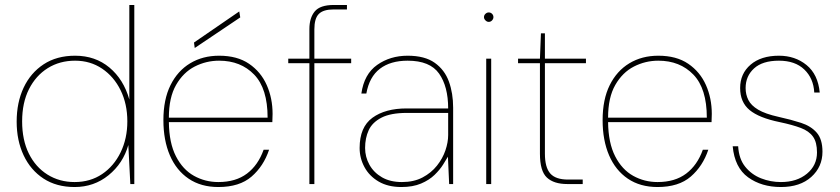

<svg xmlns="http://www.w3.org/2000/svg" viewBox="-20 -740 3379 772"><path d="M280 12Q207 12 155 -22Q103 -56 75 -115.5Q47 -175 47 -251Q47 -328 75 -387.5Q103 -447 155.5 -481.5Q208 -516 282 -516Q363 -516 420 -468.5Q477 -421 500 -340V-720H520V0H504L496 -157Q475 -83 416.5 -35.5Q358 12 280 12ZM280 -8Q343 -8 390.5 -40Q438 -72 465 -127.5Q492 -183 492 -252Q492 -322 465 -377Q438 -432 390.5 -464Q343 -496 282 -496Q220 -496 172 -466Q124 -436 96.5 -381.5Q69 -327 69 -252Q69 -177 96 -122.5Q123 -68 171 -38Q219 -8 280 -8Z M858 12Q788 12 738.5 -21.5Q689 -55 663 -115.5Q637 -176 637 -257Q637 -340 665.5 -397.5Q694 -455 744.5 -485.5Q795 -516 861 -516Q934 -516 981.5 -483.5Q1029 -451 1052.5 -398Q1076 -345 1076 -282Q1076 -272 1075.5 -265Q1075 -258 1075 -249H659Q660 -165 687.5 -111.5Q715 -58 760 -33Q805 -8 858 -8Q928 -8 973 -42Q1018 -76 1040 -138H1062Q1040 -72 991.5 -30Q943 12 858 12ZM861 -496Q809 -496 763 -472.5Q717 -449 688 -398.5Q659 -348 659 -267H1056Q1056 -384 1002 -440Q948 -496 861 -496ZM763 -547 760 -569 942 -694 946 -670Z M1224 0V-486H1139V-504H1224V-623Q1224 -668 1245.5 -694Q1267 -720 1322 -720H1375V-702H1321Q1280 -702 1262 -684Q1244 -666 1244 -622V-504H1392V-486H1244V0Z M1594 12Q1540 12 1502.5 -10Q1465 -32 1445.5 -68Q1426 -104 1426 -145Q1426 -229 1477.5 -266.5Q1529 -304 1615 -304H1782Q1782 -392 1745.5 -444Q1709 -496 1619 -496Q1550 -496 1507.5 -463.5Q1465 -431 1453 -364H1433Q1444 -442 1496.5 -479Q1549 -516 1619 -516Q1688 -516 1728 -487.5Q1768 -459 1785 -412Q1802 -365 1802 -307V0H1786L1781 -110Q1774 -98 1761.5 -78Q1749 -58 1727.5 -37Q1706 -16 1673 -2Q1640 12 1594 12ZM1596 -8Q1644 -8 1679 -26.5Q1714 -45 1737 -74Q1760 -103 1771 -135.5Q1782 -168 1782 -197V-286H1616Q1551 -286 1514 -267Q1477 -248 1462.5 -216.5Q1448 -185 1448 -145Q1448 -109 1465.5 -77.5Q1483 -46 1516 -27Q1549 -8 1596 -8Z M1945 -652Q1938 -652 1932 -658Q1926 -664 1926 -671Q1926 -679 1932 -684.5Q1938 -690 1945 -690Q1953 -690 1958.5 -684.5Q1964 -679 1964 -671Q1964 -664 1958.5 -658Q1953 -652 1945 -652ZM1935 0V-504H1955V0Z M2261 0Q2207 0 2179 -26Q2151 -52 2151 -122V-486H2063V-504H2151L2155 -606H2171V-504H2336V-486H2171V-122Q2171 -67 2192.5 -42.5Q2214 -18 2264 -18H2323V0Z M2624 12Q2554 12 2504.5 -21.5Q2455 -55 2429 -115.5Q2403 -176 2403 -257Q2403 -340 2431.5 -397.5Q2460 -455 2510.5 -485.5Q2561 -516 2627 -516Q2700 -516 2747.5 -483.5Q2795 -451 2818.5 -398Q2842 -345 2842 -282Q2842 -272 2841.5 -265Q2841 -258 2841 -249H2425Q2426 -165 2453.5 -111.5Q2481 -58 2526 -33Q2571 -8 2624 -8Q2694 -8 2739 -42Q2784 -76 2806 -138H2828Q2806 -72 2757.5 -30Q2709 12 2624 12ZM2627 -496Q2575 -496 2529 -472.5Q2483 -449 2454 -398.5Q2425 -348 2425 -267H2822Q2822 -384 2768 -440Q2714 -496 2627 -496Z M3120 12Q3042 12 2988 -27Q2934 -66 2926 -152H2948Q2951 -101 2976.5 -69.5Q3002 -38 3040 -23Q3078 -8 3120 -8Q3184 -8 3224.5 -41.5Q3265 -75 3265 -127Q3265 -168 3249 -190.5Q3233 -213 3200 -225.5Q3167 -238 3115 -249Q3032 -266 2994 -297.5Q2956 -329 2956 -386Q2956 -444 2998 -480Q3040 -516 3112 -516Q3177 -516 3223 -478.5Q3269 -441 3276 -368H3254Q3251 -425 3214 -460.5Q3177 -496 3112 -496Q3046 -496 3012 -465Q2978 -434 2978 -386Q2978 -360 2989 -338Q3000 -316 3028.5 -299Q3057 -282 3111 -270Q3161 -259 3201 -246Q3241 -233 3264 -206.5Q3287 -180 3287 -130Q3287 -69 3242 -28.5Q3197 12 3120 12Z"/></svg>

Font: DM Sans Thin
Style: Regular
Weight: 100
Designer: Colophon Foundry, Jonny Pinhorn
Foundry: Colophon Foundry
Version: Version 4.004; ttfautohint (v1.8.4.7-5d5b)